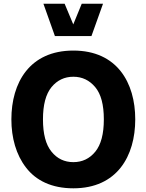

<svg xmlns="http://www.w3.org/2000/svg" viewBox="-20 -996 779 1021"><path d="M272 -804.2H466.3L527.8 -976.1H414.6L369.6 -866.2L323.7 -976.1H210.9ZM370.1 -727.1C137.2 -727.1 40.5 -556.2 40.5 -361.3C40.5 -263.7 65.4 -172.9 118.7 -104.5C171.4 -36.1 254.4 5.4 370.1 5.4C602.5 5.4 699.2 -166 699.2 -361.3C699.2 -556.2 602.5 -727.1 370.1 -727.1ZM370.1 -587.9C417 -587.9 455.6 -569.3 486.3 -532.7C517.1 -496.1 532.2 -439 532.2 -361.3C532.2 -283.7 517.1 -226.6 486.8 -189.5C456.5 -152.3 417.5 -133.8 370.1 -133.8C322.8 -133.8 283.7 -152.3 253.9 -189.5C223.6 -226.6 208.5 -283.7 208.5 -361.3C208.5 -438.5 223.6 -495.6 253.9 -532.7C284.2 -569.3 322.8 -587.9 370.1 -587.9Z"/></svg>

Font: Estedad ExtraBold
Style: Regular
Weight: 800
Designer: Amin Abedi
Version: Version 7.3